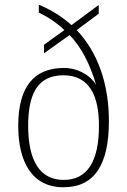

<svg xmlns="http://www.w3.org/2000/svg" viewBox="-20 -781 537 811"><path d="M248 10C378 10 440 -84 440 -269C440 -431 391 -562 304 -654L397 -723V-760L282 -675C240 -712 197 -739 144 -761V-728C185 -708 219 -685 252 -654L166 -592V-556L274 -633C324 -581 359 -513 386 -423C356 -470 301 -494 251 -494C123 -494 57 -414 57 -250C57 -99 114 10 248 10ZM249 -21C147 -21 99 -104 99 -250C99 -380 136 -463 248 -463C359 -463 398 -374 398 -250C398 -101 350 -21 249 -21Z"/></svg>

Font: Noto Serif Devanagari SemiCondensed ExtraLight
Style: Regular
Weight: 200
Width: 4
Designer: Universal Thirst, Indian Type Foundry and the Monotype Design Team
Foundry: Monotype Imaging Inc.
Version: Version 2.004